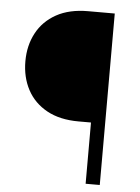

<svg xmlns="http://www.w3.org/2000/svg" viewBox="-52 -752 579 793"><g transform="rotate(5 238.0 -355.5)"><path d="M391.6 0H333V-253.9H281.2Q203.6 -253.9 149.9 -283.4Q96.2 -313 68.6 -364.7Q41 -416.5 41 -482.4Q41 -547.9 68.6 -599.6Q96.2 -651.4 149.9 -681.2Q203.6 -710.9 281.2 -710.9H391.6Z"/></g></svg>

Font: Vazirmatn RD FD ExtraLight
Style: Regular
Weight: 200
Designer: Saber Rastikerdar
Foundry: Saber Rastikerdar
Version: Version 33.003